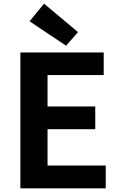

<svg xmlns="http://www.w3.org/2000/svg" viewBox="-20 -1026 655 1046"><path d="M91 0V-740H545V-617H239V-446H499V-322H239V-124H556V0ZM340 -777 141 -910 220 -1006 405 -851Z"/></svg>

Font: Source Han Sans CN Bold
Style: Bold
Weight: 700
Designer: Ryoko NISHIZUKA 西塚涼子 (kana & ideographs); Paul D. Hunt (Latin, Greek & Cyrillic); Wenlong ZHANG 张文龙 (bopomofo); Sandoll 
Foundry: Adobe Systems Incorporated
Version: Version 1.00;May 30, 2023;FontCreator 11.5.0.2422 32-bit